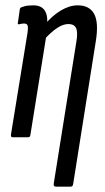

<svg xmlns="http://www.w3.org/2000/svg" viewBox="-20 -514 394 719"><path d="M190 185Q180 185 181 175L266 -358Q272 -393 265 -408.5Q258 -424 236 -424Q216 -424 193 -408.5Q170 -393 145 -365L146 -420Q175 -455 207.5 -474.5Q240 -494 271 -494Q315 -494 332.5 -462Q350 -430 339 -361L254 175Q253 185 244 185ZM27 0Q20 0 21 -10L83 -391Q86 -413 83 -419.5Q80 -426 69 -426Q65 -426 60.5 -425Q56 -424 51 -423Q45 -422 47 -429L54 -478Q55 -484 57.5 -485.5Q60 -487 64 -488Q74 -492 84.5 -493Q95 -494 105 -494Q136 -494 148.5 -473Q161 -452 155 -414L153 -401L154 -384L94 -10Q93 0 86 0Z"/></svg>

Font: Sofia Sans Extra Condensed Medium
Style: Italic
Weight: 500
Italic angle: -9°
Version: Version 4.100